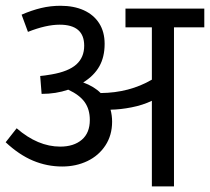

<svg xmlns="http://www.w3.org/2000/svg" viewBox="-24 -646 728 665"><path d="M683.6 -551.3H578.6V-0.5H502V-296.9Q470.2 -281.7 431.6 -274.2Q393.1 -266.6 358.9 -266.1Q364.3 -246.1 364.3 -224.6Q364.3 -177.7 341.1 -142.3Q317.9 -106.9 278.6 -88.1Q239.3 -69.3 191.4 -69.3Q138.7 -69.3 90.3 -89.6Q42 -109.9 -4.4 -153.3L33.7 -201.7Q106.9 -138.2 184.6 -138.2Q231.4 -138.2 259.3 -161.9Q287.1 -185.5 287.1 -230.5Q287.1 -267.1 269.5 -292Q252 -316.9 212.4 -335.4Q169.9 -320.8 120.1 -320.8L115.2 -382.8Q128.9 -383.8 154.3 -388.2Q213.4 -398.4 240.5 -422.9Q267.6 -447.3 267.6 -487.8Q267.6 -560.5 182.6 -560.5Q135.7 -560.5 72.8 -535.6L50.8 -595.2Q85.9 -610.4 118.4 -618.2Q150.9 -626 185.5 -626Q231.9 -626 266.4 -610.4Q300.8 -594.7 319.6 -565.2Q338.4 -535.6 338.4 -494.1Q338.4 -448.7 320.1 -416.3Q301.8 -383.8 264.2 -360.4Q301.8 -346.7 324.7 -323.7Q424.3 -324.7 502 -370.1V-551.3H410.6V-616.2H683.6Z"/></svg>

Font: Varta
Style: Regular
Weight: 400
Designer: Joana Correia, Viktoriya Grabowska, Eben Sorkin
Foundry: Sorkin Type
Version: Version 1.002; ttfautohint (v1.3) -l 8 -r 24 -G 200 -x 12 -H